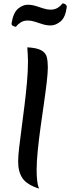

<svg xmlns="http://www.w3.org/2000/svg" viewBox="-20 -1081 414 1132"><path d="M262 -684Q262 -652 255.5 -596Q249 -540 239 -471Q229 -402 219 -330Q209 -258 202.5 -192.5Q196 -127 196 -78Q196 -2 210 31Q139 8 113 -29.5Q87 -67 87 -129Q87 -160 93 -211.5Q99 -263 107.5 -327Q116 -391 124.5 -460Q133 -529 139 -596Q145 -663 145 -720Q145 -741 143.5 -762Q142 -783 141 -802Q198 -799 224 -784Q250 -769 256 -744Q262 -719 262 -684ZM74 -923Q65 -924 56.5 -928.5Q48 -933 48 -942Q58 -1006 86 -1029.5Q114 -1053 143 -1053Q168 -1053 191.5 -1045.5Q215 -1038 237 -1031Q259 -1024 278 -1024Q303 -1024 321 -1035.5Q339 -1047 348 -1061Q370 -1060 374 -1042Q366 -978 337 -954.5Q308 -931 279 -931Q254 -931 230.5 -938.5Q207 -946 185.5 -953Q164 -960 144 -960Q119 -960 101.5 -948.5Q84 -937 74 -923Z"/></svg>

Font: Merienda Medium
Style: Regular
Weight: 500
Designer: Eduardo Rodriguez Tunni
Foundry: Eduardo Rodriguez Tunni
Version: Version 2.001; ttfautohint (v1.8.4.7-5d5b)